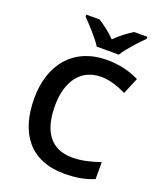

<svg xmlns="http://www.w3.org/2000/svg" viewBox="-169 -1095 972 1159"><g transform="rotate(20 317.5 -515.0)"><path d="M307 -829H449C475 -874 537 -939 574 -976V-989H489C454 -967 412 -937 377 -901C343 -937 302 -966 267 -989H182V-976C219 -938 279 -874 307 -829ZM397 -667C453 -667 508 -646 558 -623L602 -728C541 -758 469 -775 397 -775C179 -775 59 -624 59 -408C59 -186 163 -41 383 -41C460 -41 515 -51 574 -75V-184C512 -163 456 -149 396 -149C257 -149 192 -245 192 -407C192 -568 267 -667 397 -667Z"/></g></svg>

Font: Noto Sans Tamil UI SemiBold
Style: Regular
Weight: 600
Designer: Jelle Bosma - Monotype Design Team
Foundry: Monotype Imaging Inc.
Version: Version 2.004